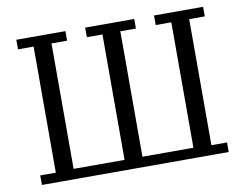

<svg xmlns="http://www.w3.org/2000/svg" viewBox="-76 -803 1160 909"><g transform="rotate(-10 504.0 -349.0)"><path d="M55 -46H130V-652H55V-698H291V-652H216V-49H461V-652H386V-698H622V-652H547V-49H792V-652H717V-698H953V-652H878V-46H953V0H55Z"/></g></svg>

Font: IBM Plex Serif
Style: Regular
Weight: 400
Designer: Mike Abbink, Paul van der Laan, Pieter van Rosmalen
Foundry: Bold Monday
Version: Version 3.001